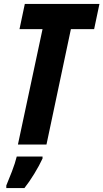

<svg xmlns="http://www.w3.org/2000/svg" viewBox="-20 -734 525 975"><path d="M71 0 196 -586H79L106 -714H485L458 -586H340L216 0ZM12 208Q24 180 40.5 137Q57 94 65 61H196V71Q180 106 154 148.5Q128 191 104 221H12Z"/></svg>

Font: Noto Sans ExtraCondensed ExtraBold
Style: Italic
Weight: 800
Width: 2
Italic angle: -12°
Designer: Monotype Design Team
Foundry: Monotype Imaging Inc.
Version: Version 2.013; ttfautohint (v1.8.4.7-5d5b)